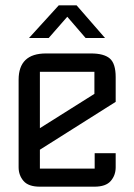

<svg xmlns="http://www.w3.org/2000/svg" viewBox="-20 -702 505 722"><path d="M50 -402Q50 -501 153 -501H322Q371 -501 393 -482Q415 -463 415 -412V-319L130 -139V-68H336V-126H415V-73Q415 -43 396.5 -21.5Q378 0 335 0H130Q87 0 68.5 -21.5Q50 -43 50 -73ZM130 -220 335 -349V-432H130ZM375 -559H302L233 -639L163 -559H89L201 -682H268Z"/></svg>

Font: Kelly Slab
Style: Regular
Weight: 400
Designer: Denis Masharov
Foundry: Denis Masharov
Version: Version 1.001